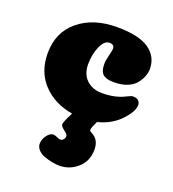

<svg xmlns="http://www.w3.org/2000/svg" viewBox="-137 -589 872 965"><g transform="rotate(20 299.5 -107.0)"><path d="M387 60Q428 81 428 134Q428 195 386 232.5Q344 270 288 270Q271 270 250.5 266Q230 262 208.5 254.5Q187 247 173 232.5Q159 218 159 199Q159 176 175 154.5Q191 133 208 133Q214 133 222 136Q230 139 237 142Q244 145 249 145Q258 145 265 137Q272 129 272 118Q272 109 252 94.5Q232 80 232 69Q232 57 260 2Q161 -15 101 -79Q41 -143 41 -242Q41 -354 120 -419Q199 -484 325 -484Q442 -484 496.5 -446Q551 -408 551 -342Q551 -323 543.5 -303Q536 -283 520.5 -263Q505 -243 475 -230.5Q445 -218 405 -218Q387 -218 375.5 -220Q364 -222 351.5 -228.5Q339 -235 333 -250Q327 -265 327 -288Q327 -308 334.5 -336.5Q342 -365 342 -374Q342 -397 316 -397Q288 -397 269.5 -354.5Q251 -312 251 -258Q251 -225 264.5 -200Q278 -175 304 -160.5Q330 -146 364 -146Q415 -146 452 -158Q467 -162 488.5 -173Q510 -184 519 -184Q539 -184 548.5 -174.5Q558 -165 558 -152Q558 -117 511.5 -68Q465 -19 392 -1Q374 36 374 47Q374 54 387 60Z"/></g></svg>

Font: Coiny 2.0
Style: Regular
Weight: 400
Version: Version 1.001 July 11, 2018